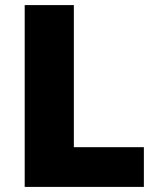

<svg xmlns="http://www.w3.org/2000/svg" viewBox="-20 -734 622 754"><path d="M77 0H545V-156H270V-714H77Z"/></svg>

Font: Noto Sans Bengali Black
Style: Regular
Weight: 900
Designer: Jelle Bosma - Monotype Design Team
Foundry: Monotype Imaging Inc.
Version: Version 2.003